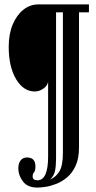

<svg xmlns="http://www.w3.org/2000/svg" viewBox="-20 -720 433 870"><path d="M149.5 130Q105 130 84 102.2Q63 74.5 63 43Q63 21 73.2 7.2Q83.5 -6.5 102 -6.5Q140.5 -6.5 140.5 33.5Q140.5 54.5 134.2 60.8Q128 67 128 79.5Q128 97 149 97Q174.5 97 186.2 69.2Q198 41.5 198 -10V-349Q194 -330 175.5 -317.8Q157 -305.5 139 -305.5H138Q86 -305.5 52.8 -361.5Q19.5 -417.5 19.5 -508Q19.5 -566.5 37.8 -609.5Q56 -652.5 86.2 -676.2Q116.5 -700 153 -700H383V-664H338V-52.5Q338 -2.5 323 30.5Q308 63.5 284.2 83.5Q260.5 103.5 234.2 113.5Q208 123.5 185.2 126.8Q162.5 130 149.5 130ZM207 93.5Q234 82 249.5 55.8Q265 29.5 265 -27.5V-664H234V-3.5Q234 31 229.5 53.8Q225 76.5 207 93.5Z"/></svg>

Font: Imbue 10pt SemiBold
Style: Regular
Weight: 600
Designer: Tyler Finck
Foundry: Etcetera Type Company
Version: Version 1.102; ttfautohint (v1.8.3)